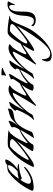

<svg xmlns="http://www.w3.org/2000/svg" viewBox="993 -1502 774 2801"><g transform="rotate(-90 1380.5 -101.0)"><path d="M46 3Q35 3 17.5 -0.5Q0 -4 0 -20Q0 -29 5 -37Q32 -97 73 -158.5Q114 -220 164 -273.5Q214 -327 268 -364Q285 -375 308.5 -379Q332 -383 351 -383Q358 -383 364.5 -383Q371 -383 377 -381Q382 -397 404 -404.5Q426 -412 440 -412Q455 -412 455 -401Q455 -394 451 -386Q447 -378 445 -372Q435 -350 411.5 -321.5Q388 -293 360 -268Q332 -243 310 -233Q317 -233 335.5 -232.5Q354 -232 372 -228.5Q390 -225 393 -217Q392 -215 389 -215Q357 -211 326.5 -208Q296 -205 264 -197Q250 -193 236 -189Q222 -185 208 -180L183 -171Q175 -171 168.5 -178Q162 -185 157 -191Q147 -176 134 -154.5Q121 -133 111 -111Q101 -89 101 -71Q101 -53 112 -45Q123 -37 139 -37Q169 -37 206 -54Q243 -71 278 -94.5Q313 -118 336 -136Q339 -139 341 -139Q345 -139 345 -132Q345 -125 338 -116Q317 -94 282 -70.5Q247 -47 209 -30Q171 -13 139 -8Q116 -5 93 -1Q70 3 46 3ZM173 -215Q228 -230 286 -233Q289 -238 294.5 -243.5Q300 -249 304 -253Q329 -276 349 -304Q369 -332 373 -365L374 -367Q374 -369 365 -370Q356 -371 354 -371Q330 -371 303.5 -354Q277 -337 252 -311.5Q227 -286 206.5 -260Q186 -234 173 -215Z M360 6Q352 6 344 3Q349 -14 358.5 -32Q368 -50 376 -66Q405 -122 443 -177Q481 -232 527 -280.5Q573 -329 625 -364Q634 -370 652 -372.5Q670 -375 689.5 -375.5Q709 -376 719 -376Q725 -376 750 -375Q775 -374 805 -372Q835 -370 857.5 -367.5Q880 -365 881 -361Q869 -358 856 -351Q843 -344 835 -334Q793 -288 762 -233.5Q731 -179 705 -123Q702 -116 698.5 -108Q695 -100 695 -92Q695 -86 698 -86Q700 -86 703 -88Q706 -90 707 -91Q742 -121 788.5 -152.5Q835 -184 878 -200Q879 -201 887 -204Q895 -207 896 -207Q899 -207 900 -204.5Q901 -202 902 -200Q879 -190 849 -171.5Q819 -153 788.5 -130.5Q758 -108 732.5 -84.5Q707 -61 692 -41Q688 -35 685 -29Q682 -23 678 -16Q672 -4 660 -1Q648 2 635 2Q631 2 617 0.5Q603 -1 590.5 -4.5Q578 -8 578 -13Q578 -20 590.5 -42.5Q603 -65 623 -95Q643 -125 663.5 -155.5Q684 -186 701 -209.5Q718 -233 725 -242Q693 -212 657.5 -185Q622 -158 587 -131Q549 -101 509 -71.5Q469 -42 427 -16Q412 -7 395 -0.5Q378 6 360 6ZM455 -69Q461 -69 469.5 -74Q478 -79 483 -82Q522 -106 564.5 -137.5Q607 -169 648 -203Q689 -237 721 -268Q729 -276 740 -289Q751 -302 751 -315Q751 -329 735 -335Q719 -341 699.5 -342Q680 -343 670 -343Q664 -343 655 -342.5Q646 -342 641 -338Q618 -321 592 -293Q566 -265 540.5 -231.5Q515 -198 494.5 -165Q474 -132 461 -106Q458 -101 453.5 -91.5Q449 -82 449 -75Q449 -69 455 -69Z M768 7Q768 7 767 7Q766 7 766 6Q786 -20 802.5 -48Q819 -76 835 -103Q858 -141 880 -179.5Q902 -218 920 -258Q927 -271 927 -288Q927 -294 925.5 -300Q924 -306 924 -311Q924 -317 929.5 -322Q935 -327 939 -330Q941 -331 952 -336Q963 -341 977 -347.5Q991 -354 1002 -358.5Q1013 -363 1014 -363Q1016 -363 1017.5 -358.5Q1019 -354 1019 -353Q1019 -343 1011 -325Q1003 -307 991 -287Q979 -267 968 -249.5Q957 -232 951 -222Q965 -240 987 -263.5Q1009 -287 1033.5 -308Q1058 -329 1078 -337Q1099 -346 1120 -352Q1129 -355 1145 -358Q1161 -361 1175.5 -366Q1190 -371 1196 -377L1197 -370Q1198 -333 1180 -316Q1162 -299 1134.5 -293.5Q1107 -288 1078 -283Q1027 -276 990.5 -246Q954 -216 928 -174.5Q902 -133 883 -89Q876 -74 870.5 -58.5Q865 -43 858 -28Q855 -21 836 -12.5Q817 -4 796.5 1.5Q776 7 768 7Z M1246 38Q1239 38 1239 29Q1239 25 1243 21Q1249 14 1264.5 -11Q1280 -36 1301 -70Q1322 -104 1343.5 -141.5Q1365 -179 1384 -212.5Q1403 -246 1414.5 -268.5Q1426 -291 1426 -295Q1426 -302 1418 -302Q1406 -302 1387 -292.5Q1368 -283 1357 -277Q1326 -259 1292 -231.5Q1258 -204 1225 -170.5Q1192 -137 1164.5 -103Q1137 -69 1120 -38Q1116 -30 1112 -22.5Q1108 -15 1098 -11Q1090 -7 1081 -5.5Q1072 -4 1064 0Q1057 3 1049.5 5.5Q1042 8 1034 8Q1030 8 1030 7Q1030 6 1030.5 6Q1031 6 1031 5Q1039 -3 1047.5 -11.5Q1056 -20 1063 -29Q1082 -52 1098 -77Q1114 -102 1127 -128Q1134 -140 1146 -164Q1158 -188 1168 -212Q1178 -236 1178 -248Q1178 -259 1171.5 -256.5Q1165 -254 1165 -260Q1165 -265 1170.5 -273Q1176 -281 1179 -285Q1192 -303 1208.5 -318.5Q1225 -334 1246 -342Q1254 -345 1268 -349.5Q1282 -354 1290 -354Q1296 -354 1296 -350Q1296 -344 1290 -338Q1256 -289 1227 -238.5Q1198 -188 1171 -135Q1195 -165 1231 -203.5Q1267 -242 1309 -279Q1351 -316 1394.5 -340Q1438 -364 1478 -364Q1483 -364 1496.5 -362.5Q1510 -361 1521.5 -357Q1533 -353 1533 -347Q1533 -342 1526 -337Q1519 -332 1515 -330Q1494 -317 1473 -287Q1452 -257 1434.5 -224Q1417 -191 1406 -168Q1402 -158 1394.5 -141.5Q1387 -125 1387 -114Q1387 -105 1395 -105Q1402 -105 1411 -110.5Q1420 -116 1425 -119Q1460 -143 1497 -165Q1534 -187 1574 -202Q1576 -202 1582 -204.5Q1588 -207 1589 -207Q1595 -207 1595 -200Q1566 -187 1538 -169Q1510 -151 1483 -134Q1423 -96 1363 -54Q1303 -12 1250 36Q1248 38 1246 38Z M1681 -401Q1675 -401 1675 -405Q1675 -410 1680 -418Q1685 -426 1685 -437Q1685 -443 1683 -448.5Q1681 -454 1681 -459Q1681 -466 1694.5 -467Q1708 -468 1712 -468Q1718 -468 1737 -467Q1756 -466 1773 -462.5Q1790 -459 1790 -452Q1790 -450 1787.5 -448.5Q1785 -447 1783 -446Q1772 -442 1762 -439Q1752 -436 1741 -430Q1735 -427 1723 -420Q1711 -413 1699 -407Q1687 -401 1681 -401ZM1511 2Q1507 2 1494.5 0.5Q1482 -1 1470.5 -4.5Q1459 -8 1459 -13Q1459 -16 1461.5 -24.5Q1464 -33 1465 -36Q1480 -79 1507 -119.5Q1534 -160 1564.5 -199.5Q1595 -239 1618 -277Q1623 -284 1626.5 -291.5Q1630 -299 1630 -307Q1630 -318 1625 -320.5Q1620 -323 1620 -325Q1620 -327 1630.5 -332Q1641 -337 1655.5 -343Q1670 -349 1683 -353.5Q1696 -358 1700 -358Q1703 -358 1703 -354Q1703 -347 1696 -333Q1689 -319 1679 -302.5Q1669 -286 1660.5 -272.5Q1652 -259 1648 -253Q1628 -222 1611 -189Q1594 -156 1577 -123Q1574 -116 1570.5 -107.5Q1567 -99 1567 -92Q1567 -86 1570 -86Q1572 -86 1575 -88Q1578 -90 1579 -91Q1614 -121 1659 -151.5Q1704 -182 1747 -199Q1749 -200 1758 -203.5Q1767 -207 1768 -207Q1774 -207 1774 -200Q1749 -189 1715.5 -168.5Q1682 -148 1648.5 -122Q1615 -96 1588 -68.5Q1561 -41 1550 -16Q1545 -4 1533.5 -1Q1522 2 1511 2Z M1849 38Q1842 38 1842 29Q1842 25 1846 21Q1852 14 1867.5 -11Q1883 -36 1904 -70Q1925 -104 1946.5 -141.5Q1968 -179 1987 -212.5Q2006 -246 2017.5 -268.5Q2029 -291 2029 -295Q2029 -302 2021 -302Q2009 -302 1990 -292.5Q1971 -283 1960 -277Q1929 -259 1895 -231.5Q1861 -204 1828 -170.5Q1795 -137 1767.5 -103Q1740 -69 1723 -38Q1719 -30 1715 -22.5Q1711 -15 1701 -11Q1693 -7 1684 -5.5Q1675 -4 1667 0Q1660 3 1652.5 5.5Q1645 8 1637 8Q1633 8 1633 7Q1633 6 1633.5 6Q1634 6 1634 5Q1642 -3 1650.5 -11.5Q1659 -20 1666 -29Q1685 -52 1701 -77Q1717 -102 1730 -128Q1737 -140 1749 -164Q1761 -188 1771 -212Q1781 -236 1781 -248Q1781 -259 1774.5 -256.5Q1768 -254 1768 -260Q1768 -265 1773.5 -273Q1779 -281 1782 -285Q1795 -303 1811.5 -318.5Q1828 -334 1849 -342Q1857 -345 1871 -349.5Q1885 -354 1893 -354Q1899 -354 1899 -350Q1899 -344 1893 -338Q1859 -289 1830 -238.5Q1801 -188 1774 -135Q1798 -165 1834 -203.5Q1870 -242 1912 -279Q1954 -316 1997.5 -340Q2041 -364 2081 -364Q2086 -364 2099.5 -362.5Q2113 -361 2124.5 -357Q2136 -353 2136 -347Q2136 -342 2129 -337Q2122 -332 2118 -330Q2097 -317 2076 -287Q2055 -257 2037.5 -224Q2020 -191 2009 -168Q2005 -158 1997.5 -141.5Q1990 -125 1990 -114Q1990 -105 1998 -105Q2005 -105 2014 -110.5Q2023 -116 2028 -119Q2063 -143 2100 -165Q2137 -187 2177 -202Q2179 -202 2185 -204.5Q2191 -207 2192 -207Q2198 -207 2198 -200Q2169 -187 2141 -169Q2113 -151 2086 -134Q2026 -96 1966 -54Q1906 -12 1853 36Q1851 38 1849 38Z M1970 266Q1936 266 1910.5 251.5Q1885 237 1885 199Q1885 192 1889 173.5Q1893 155 1900 138.5Q1907 122 1915 122Q1918 122 1918 130Q1918 158 1924.5 184Q1931 210 1948.5 227Q1966 244 1999 244Q2004 244 2009.5 243.5Q2015 243 2020 242Q2047 237 2078.5 212.5Q2110 188 2144 150.5Q2178 113 2210.5 69Q2243 25 2272 -18.5Q2301 -62 2323.5 -99Q2346 -136 2359 -159L2405 -243Q2390 -227 2372 -213.5Q2354 -200 2337 -186Q2324 -176 2295.5 -153Q2267 -130 2230.5 -102.5Q2194 -75 2157.5 -49Q2121 -23 2092 -6.5Q2063 10 2049 10Q2040 10 2040 4Q2040 -7 2051 -29Q2062 -51 2075 -73Q2088 -95 2094 -104Q2110 -128 2132.5 -168Q2155 -208 2181.5 -250.5Q2208 -293 2235 -326.5Q2262 -360 2286 -371Q2295 -376 2309.5 -376.5Q2324 -377 2334 -377Q2351 -377 2367 -376Q2383 -375 2399 -373Q2436 -369 2474 -364Q2512 -359 2548 -351Q2551 -351 2551 -348Q2551 -344 2544 -343Q2537 -342 2535 -342Q2511 -338 2495.5 -327.5Q2480 -317 2467 -295Q2458 -280 2451 -263.5Q2444 -247 2437 -231L2383 -105Q2366 -65 2333.5 -15.5Q2301 34 2258.5 83.5Q2216 133 2167.5 174.5Q2119 216 2068.5 241Q2018 266 1970 266ZM2159 -90Q2171 -90 2195.5 -105Q2220 -120 2250.5 -143Q2281 -166 2311.5 -191Q2342 -216 2366 -237Q2390 -258 2400 -268Q2408 -276 2419 -289Q2430 -302 2430 -315Q2430 -329 2414 -335Q2398 -341 2378.5 -342Q2359 -343 2349 -343Q2343 -343 2334 -342.5Q2325 -342 2320 -338Q2307 -329 2286 -307Q2265 -285 2241 -256.5Q2217 -228 2195.5 -198.5Q2174 -169 2160.5 -143.5Q2147 -118 2147 -103Q2147 -90 2159 -90Z M2482 33Q2470 33 2450.5 28Q2431 23 2415.5 12.5Q2400 2 2400 -13Q2400 -18 2402.5 -23.5Q2405 -29 2410 -29Q2414 -29 2420.5 -20Q2427 -11 2439.5 -2.5Q2452 6 2473 6Q2513 6 2528 -28Q2545 -62 2549 -105.5Q2553 -149 2556 -186Q2562 -247 2589 -299.5Q2616 -352 2677 -374Q2685 -377 2698.5 -378Q2712 -379 2720 -379Q2725 -379 2734.5 -378.5Q2744 -378 2752.5 -375.5Q2761 -373 2761 -366Q2761 -363 2757 -357Q2747 -339 2737.5 -322Q2728 -305 2721 -285Q2720 -282 2718 -277Q2716 -272 2711 -272Q2708 -272 2707 -275.5Q2706 -279 2706 -281Q2706 -289 2708 -297Q2710 -305 2710 -313Q2710 -327 2704 -340.5Q2698 -354 2681 -354Q2670 -354 2660 -346Q2650 -338 2643 -330Q2624 -306 2618.5 -269.5Q2613 -233 2613 -192.5Q2613 -152 2611 -112Q2609 -72 2598 -39Q2587 -6 2560 13.5Q2533 33 2482 33Z"/></g></svg>

Font: My Soul
Style: Regular
Weight: 400
Designer: Robert E. Leuschke
Foundry: Robert E. Leuschke
Version: Version 1.010; ttfautohint (v1.8.4.7-5d5b)